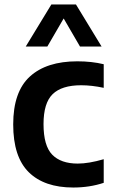

<svg xmlns="http://www.w3.org/2000/svg" viewBox="-20 -828 506 858"><path d="M307.5 10Q178 10 108.5 -58.5Q39 -127 39 -272Q39 -418 113.5 -486Q188 -554 325.5 -554Q390 -554 443.5 -541V-435.5Q390 -447 342.5 -447Q256 -447 215.2 -407.2Q174.5 -367.5 174.5 -273.5Q174.5 -177 213.2 -137Q252 -97 327.5 -97Q376.5 -97 443.5 -116.5V-11Q380.5 10 307.5 10ZM95 -620 209.5 -808H319.5L434 -620H337.5L264.5 -745.5L191.5 -620Z"/></svg>

Font: Encode Sans SmBold
Style: Regular
Weight: 600
Designer: Multiple Designers
Foundry: Impallari Type
Version: Version 3.002; ttfautohint (v1.8.3) -l 8 -r 50 -G 200 -x 14 